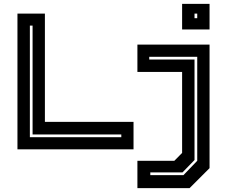

<svg xmlns="http://www.w3.org/2000/svg" viewBox="-20 -770 1170 990"><path d="M70 0V-700H211.5V-141.5H668.5V0ZM134 -62.5H605.5V-76.5H148V-638H134ZM919 -618V-750H1060.5V-618ZM983 -676H997V-700H983ZM688.5 200V59H879L919 18.5V-399H688.5V-540H1060.5V97L957.5 200ZM755 133H926L997 59V-477H749.5V-463H983V55L921 119H755Z"/></svg>

Font: Tourney Expanded Regular
Style: Bold
Weight: 700
Width: 7
Designer: Tyler Finck
Foundry: Etcetera Type Co
Version: Version 1.010; ttfautohint (v1.8.3)